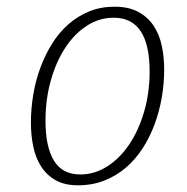

<svg xmlns="http://www.w3.org/2000/svg" viewBox="-20 -549 563 579"><path d="M325.2 -528.8Q367.7 -528.8 396.5 -513.4Q425.3 -498 442.9 -471.9Q460.4 -445.8 467.8 -411.4Q475.1 -377 475.1 -339.4Q475.1 -296.9 467.8 -254.6Q460.4 -212.4 446 -173.6Q431.6 -134.8 409.9 -101.3Q388.2 -67.9 359.4 -43.2Q330.6 -18.6 294.4 -4.4Q258.3 9.8 215.3 9.8Q174.8 9.8 147.7 -5.6Q120.6 -21 104 -46.9Q87.4 -72.8 80.3 -107.2Q73.2 -141.6 73.2 -179.2Q73.2 -221.2 80.3 -263.7Q87.4 -306.2 101.8 -345Q116.2 -383.8 137.2 -417.5Q158.2 -451.2 186.3 -475.8Q214.4 -500.5 249 -514.6Q283.7 -528.8 325.2 -528.8ZM117.2 -185.1Q117.2 -106.4 142.6 -64.7Q168 -22.9 222.2 -22.9Q265.6 -22.9 303.7 -47.4Q341.8 -71.8 370.1 -114Q398.4 -156.2 414.8 -212.9Q431.2 -269.5 431.2 -333.5Q431.2 -495.6 322.8 -495.6Q279.3 -495.6 241.7 -471.2Q204.1 -446.8 176.5 -404.5Q148.9 -362.3 133.1 -305.7Q117.2 -249 117.2 -185.1Z"/></svg>

Font: Ufes Sans Thin
Style: Italic
Weight: 100
Designer: Ricardo Esteves & Thais Bronze
Foundry: ProDesignUfes - Ricardo Esteves, Thais Bronze
Version: Version 2.0